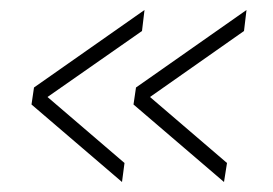

<svg xmlns="http://www.w3.org/2000/svg" viewBox="-20 -532 546 384"><path d="M224 -168 43 -323 48 -357 269 -512 264 -470 75 -338 229 -206ZM428 -168 247 -323 252 -357 473 -512 468 -470 280 -338 434 -206Z"/></svg>

Font: Tanohe Sans ExtraLight
Style: Italic
Weight: 200
Designer: Village Type and Design LLC & Cristiano Sobral
Foundry: Cooper Hewitt Smithsonian Design Museum
Version: Version 1.00;September 29, 2021;FontCreator 13.0.0.2655 64-b